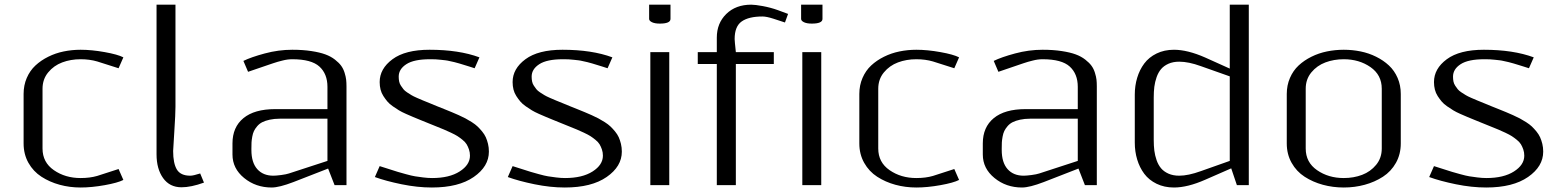

<svg xmlns="http://www.w3.org/2000/svg" viewBox="-20 -812 6829 842"><path d="M333.5 10.3Q285.6 10.3 241.7 -1.7Q197.8 -13.7 161.9 -36.9Q126 -60.1 104.7 -97.9Q83.5 -135.7 83.5 -183.1V-399.9Q83.5 -438 97.4 -470.2Q111.3 -502.4 135.5 -524.9Q159.7 -547.4 191.7 -563.2Q223.6 -579.1 259.5 -586.4Q295.4 -593.8 333.5 -593.8Q381.8 -593.8 439.2 -583.5Q496.6 -573.2 521 -560.5L500 -512.7L406.2 -542.5Q373 -552.2 333.5 -552.2Q290 -552.2 252.9 -538.3Q215.8 -524.4 191.2 -494.4Q166.5 -464.4 166.5 -422.9V-160.6Q166.5 -100.1 216.3 -65.7Q266.1 -31.2 333.5 -31.2Q374.5 -31.2 406.2 -40.5L500 -70.8L521 -22.9Q496.6 -10.3 439.2 0Q381.8 10.3 333.5 10.3Z M666.5 -791.5H749.5V-343.8Q749.5 -312.5 744.4 -234.4Q739.3 -156.2 739.3 -149.9Q739.3 -95.7 755.6 -68.6Q772 -41.5 814.5 -41.5Q827.6 -41.5 857.9 -51.3L874.5 -11.2Q817.9 9.3 775.9 9.3Q724.1 9.3 695.3 -31Q666.5 -71.3 666.5 -135.3Z M1499.5 0H1447.3L1418.9 -72.8L1267.1 -13.7Q1204.6 10.3 1171.4 10.3Q1101.6 10.3 1050.5 -31.5Q999.5 -73.2 999.5 -134.3V-183.1Q999.5 -254.4 1047.6 -293.9Q1095.7 -333.5 1187 -333.5H1416V-431.2Q1416 -487.8 1380.9 -520Q1345.7 -552.2 1261.7 -552.2Q1251.5 -552.2 1240.5 -550.8Q1229.5 -549.3 1217.3 -546.1Q1205.1 -543 1198 -541Q1190.9 -539.1 1178.7 -534.9Q1166.5 -530.8 1165 -530.3L1067.9 -497.1L1047.4 -544.9Q1081.1 -561.5 1141.1 -577.6Q1201.2 -593.8 1261.7 -593.8Q1308.1 -593.8 1345.2 -588.1Q1382.3 -582.5 1406.7 -573.5Q1431.2 -564.5 1449 -550.5Q1466.8 -536.6 1476.3 -523.4Q1485.8 -510.3 1491.2 -492.9Q1496.6 -475.6 1498 -462.6Q1499.5 -449.7 1499.5 -433.1ZM1416 -291.5H1207.5Q1182.6 -291.5 1162.8 -287.1Q1143.1 -282.7 1130.1 -276.1Q1117.2 -269.5 1107.9 -258.5Q1098.6 -247.6 1093.8 -237.5Q1088.9 -227.5 1086.2 -212.4Q1083.5 -197.3 1083 -186.8Q1082.5 -176.3 1082.5 -160.6V-154.3Q1082.5 -99.1 1108.2 -70.3Q1133.8 -41.5 1178.7 -41.5Q1190.4 -41.5 1212.9 -44.4Q1235.4 -47.4 1247.1 -51.3L1416 -106.4Z M1645 -452.1Q1645 -510.7 1701.2 -552.2Q1757.3 -593.8 1863.8 -593.8Q1992.7 -593.8 2082.5 -560.5L2061.5 -512.7Q2056.2 -514.6 2037.1 -520.5Q2018.1 -526.4 2013.4 -527.8Q2008.8 -529.3 1993.4 -533.9Q1978 -538.6 1972.4 -539.6Q1966.8 -540.5 1953.9 -543.7Q1940.9 -546.9 1933.1 -547.6Q1925.3 -548.3 1913.3 -549.8Q1901.4 -551.3 1889.9 -551.8Q1878.4 -552.2 1865.7 -552.2Q1795.4 -552.2 1762 -530.5Q1728.5 -508.8 1728.5 -476.1Q1728.5 -464.4 1730.5 -454.6Q1732.4 -444.8 1738.3 -436Q1744.1 -427.2 1749.3 -420.7Q1754.4 -414.1 1765.6 -406.7Q1776.9 -399.4 1784.4 -394.8Q1792 -390.1 1808.6 -382.8Q1825.2 -375.5 1834.7 -371.6Q1844.2 -367.7 1865.5 -359.1Q1886.7 -350.6 1897.9 -345.7Q1909.2 -341.3 1929 -333.3Q1948.7 -325.2 1960.9 -320.3Q1973.1 -315.4 1991.5 -307.1Q2009.8 -298.8 2021.7 -292.5Q2033.7 -286.1 2049.1 -276.4Q2064.5 -266.6 2074.2 -257.3Q2084 -248 2094.2 -235.6Q2104.5 -223.1 2110.4 -210.2Q2116.2 -197.3 2120.1 -181.2Q2124 -165 2124 -147Q2124 -82 2057.6 -35.9Q1991.2 10.3 1874 10.3Q1810.5 10.3 1741.2 -3.9Q1671.9 -18.1 1624 -35.6L1645 -83.5Q1650.4 -82 1682.9 -71.5Q1715.3 -61 1724.4 -58.3Q1733.4 -55.7 1759.8 -48.3Q1786.1 -41 1800.3 -38.8Q1814.5 -36.6 1835.4 -33.9Q1856.4 -31.2 1875 -31.2Q1950.7 -31.2 1995.8 -60.1Q2041 -88.9 2041 -129.4Q2041 -144 2036.6 -156.7Q2032.2 -169.4 2026.4 -179.2Q2020.5 -189 2008.1 -199Q1995.6 -209 1986.1 -215.1Q1976.6 -221.2 1957.5 -230.2Q1938.5 -239.3 1927 -243.9Q1915.5 -248.5 1891.6 -258.3Q1867.7 -268.1 1855.5 -272.9Q1844.7 -277.3 1824.2 -285.6Q1803.7 -293.9 1791.5 -299.1Q1779.3 -304.2 1760.5 -312.5Q1741.7 -320.8 1729.7 -328.1Q1717.8 -335.4 1702.9 -345.7Q1688 -356 1679 -366.7Q1669.9 -377.4 1661.4 -390.6Q1652.8 -403.8 1648.9 -419.2Q1645 -434.6 1645 -452.1Z M2228 -452.1Q2228 -510.7 2284.2 -552.2Q2340.3 -593.8 2446.8 -593.8Q2575.7 -593.8 2665.5 -560.5L2644.5 -512.7Q2639.2 -514.6 2620.1 -520.5Q2601.1 -526.4 2596.4 -527.8Q2591.8 -529.3 2576.4 -533.9Q2561 -538.6 2555.4 -539.6Q2549.8 -540.5 2536.9 -543.7Q2523.9 -546.9 2516.1 -547.6Q2508.3 -548.3 2496.3 -549.8Q2484.4 -551.3 2472.9 -551.8Q2461.4 -552.2 2448.7 -552.2Q2378.4 -552.2 2345 -530.5Q2311.5 -508.8 2311.5 -476.1Q2311.5 -464.4 2313.5 -454.6Q2315.4 -444.8 2321.3 -436Q2327.1 -427.2 2332.3 -420.7Q2337.4 -414.1 2348.6 -406.7Q2359.9 -399.4 2367.4 -394.8Q2375 -390.1 2391.6 -382.8Q2408.2 -375.5 2417.7 -371.6Q2427.2 -367.7 2448.5 -359.1Q2469.7 -350.6 2481 -345.7Q2492.2 -341.3 2512 -333.3Q2531.7 -325.2 2543.9 -320.3Q2556.2 -315.4 2574.5 -307.1Q2592.8 -298.8 2604.7 -292.5Q2616.7 -286.1 2632.1 -276.4Q2647.5 -266.6 2657.2 -257.3Q2667 -248 2677.2 -235.6Q2687.5 -223.1 2693.4 -210.2Q2699.2 -197.3 2703.1 -181.2Q2707 -165 2707 -147Q2707 -82 2640.6 -35.9Q2574.2 10.3 2457 10.3Q2393.6 10.3 2324.2 -3.9Q2254.9 -18.1 2207 -35.6L2228 -83.5Q2233.4 -82 2265.9 -71.5Q2298.3 -61 2307.4 -58.3Q2316.4 -55.7 2342.8 -48.3Q2369.1 -41 2383.3 -38.8Q2397.5 -36.6 2418.5 -33.9Q2439.5 -31.2 2458 -31.2Q2533.7 -31.2 2578.9 -60.1Q2624 -88.9 2624 -129.4Q2624 -144 2619.6 -156.7Q2615.2 -169.4 2609.4 -179.2Q2603.5 -189 2591.1 -199Q2578.6 -209 2569.1 -215.1Q2559.6 -221.2 2540.5 -230.2Q2521.5 -239.3 2510 -243.9Q2498.5 -248.5 2474.6 -258.3Q2450.7 -268.1 2438.5 -272.9Q2427.7 -277.3 2407.2 -285.6Q2386.7 -293.9 2374.5 -299.1Q2362.3 -304.2 2343.5 -312.5Q2324.7 -320.8 2312.7 -328.1Q2300.8 -335.4 2285.9 -345.7Q2271 -356 2262 -366.7Q2252.9 -377.4 2244.4 -390.6Q2235.8 -403.8 2231.9 -419.2Q2228 -434.6 2228 -452.1Z M2826.7 -791.5H2920.4V-729Q2920.4 -708.5 2873.5 -708.5Q2851.6 -708.5 2839.1 -714.6Q2826.7 -720.7 2826.7 -729ZM2832 0V-583.5H2915V0Z M3123.5 0V-531.2H3040V-583.5H3123.5V-647Q3123.5 -710 3165 -750.7Q3206.5 -791.5 3274.4 -791.5Q3291.5 -791.5 3325.7 -785.2Q3359.9 -778.8 3391.1 -767.6L3436 -751L3422.4 -713.4L3371.6 -730Q3341.3 -739.7 3323.7 -739.7Q3263.7 -739.7 3232.7 -718Q3201.7 -696.3 3201.7 -640.6Q3201.7 -632.8 3207 -583.5H3373.5V-531.2H3207V0Z M3493.2 -791.5H3586.9V-729Q3586.9 -708.5 3540 -708.5Q3518.1 -708.5 3505.6 -714.6Q3493.2 -720.7 3493.2 -729ZM3498.5 0V-583.5H3581.5V0Z M3998.5 10.3Q3950.7 10.3 3906.7 -1.7Q3862.8 -13.7 3826.9 -36.9Q3791 -60.1 3769.8 -97.9Q3748.5 -135.7 3748.5 -183.1V-399.9Q3748.5 -438 3762.5 -470.2Q3776.4 -502.4 3800.5 -524.9Q3824.7 -547.4 3856.7 -563.2Q3888.7 -579.1 3924.6 -586.4Q3960.4 -593.8 3998.5 -593.8Q4046.9 -593.8 4104.2 -583.5Q4161.6 -573.2 4186 -560.5L4165 -512.7L4071.3 -542.5Q4038.1 -552.2 3998.5 -552.2Q3955.1 -552.2 3918 -538.3Q3880.9 -524.4 3856.2 -494.4Q3831.5 -464.4 3831.5 -422.9V-160.6Q3831.5 -100.1 3881.3 -65.7Q3931.2 -31.2 3998.5 -31.2Q4039.6 -31.2 4071.3 -40.5L4165 -70.8L4186 -22.9Q4161.6 -10.3 4104.2 0Q4046.9 10.3 3998.5 10.3Z M4790 0H4737.8L4709.5 -72.8L4557.6 -13.7Q4495.1 10.3 4461.9 10.3Q4392.1 10.3 4341.1 -31.5Q4290 -73.2 4290 -134.3V-183.1Q4290 -254.4 4338.1 -293.9Q4386.2 -333.5 4477.5 -333.5H4706.5V-431.2Q4706.5 -487.8 4671.4 -520Q4636.2 -552.2 4552.2 -552.2Q4542 -552.2 4531 -550.8Q4520 -549.3 4507.8 -546.1Q4495.6 -543 4488.5 -541Q4481.4 -539.1 4469.2 -534.9Q4457 -530.8 4455.6 -530.3L4358.4 -497.1L4337.9 -544.9Q4371.6 -561.5 4431.6 -577.6Q4491.7 -593.8 4552.2 -593.8Q4598.6 -593.8 4635.7 -588.1Q4672.9 -582.5 4697.3 -573.5Q4721.7 -564.5 4739.5 -550.5Q4757.3 -536.6 4766.8 -523.4Q4776.4 -510.3 4781.7 -492.9Q4787.1 -475.6 4788.6 -462.6Q4790 -449.7 4790 -433.1ZM4706.5 -291.5H4498Q4473.1 -291.5 4453.4 -287.1Q4433.6 -282.7 4420.7 -276.1Q4407.7 -269.5 4398.4 -258.5Q4389.2 -247.6 4384.3 -237.5Q4379.4 -227.5 4376.7 -212.4Q4374 -197.3 4373.5 -186.8Q4373 -176.3 4373 -160.6V-154.3Q4373 -99.1 4398.7 -70.3Q4424.3 -41.5 4469.2 -41.5Q4481 -41.5 4503.4 -44.4Q4525.9 -47.4 4537.6 -51.3L4706.5 -106.4Z M5379.4 -73.7 5265.6 -23.9Q5188 10.3 5128.4 10.3Q5085.9 10.3 5052.2 -6.1Q5018.6 -22.5 4998 -50Q4977.5 -77.6 4967 -112.5Q4956.5 -147.5 4956.5 -186.5V-397Q4956.5 -436 4967 -470.9Q4977.5 -505.9 4998 -533.4Q5018.6 -561 5052.2 -577.4Q5085.9 -593.8 5128.4 -593.8Q5188 -593.8 5265.6 -559.6L5373 -511.2V-791.5H5456.5V0H5404.3ZM5373 -106.4V-477.1L5246.1 -522Q5192.4 -541.5 5151.4 -541.5Q5124.5 -541.5 5104.2 -532.5Q5084 -523.4 5071.8 -509Q5059.6 -494.6 5052.2 -473.6Q5044.9 -452.6 5042.2 -431.4Q5039.6 -410.2 5039.6 -384.3V-198.7Q5039.6 -172.9 5042.2 -151.6Q5044.9 -130.4 5052.2 -109.4Q5059.6 -88.4 5071.8 -74Q5084 -59.6 5104.2 -50.5Q5124.5 -41.5 5151.4 -41.5Q5190.9 -41.5 5246.1 -61.5Z M5706.1 -160.6Q5706.1 -100.1 5755.9 -65.7Q5805.7 -31.2 5873 -31.2Q5916.5 -31.2 5953.4 -45.2Q5990.2 -59.1 6014.9 -89.1Q6039.6 -119.1 6039.6 -160.6V-422.9Q6039.6 -483.4 5990 -517.8Q5940.4 -552.2 5873 -552.2Q5829.6 -552.2 5792.5 -538.3Q5755.4 -524.4 5730.7 -494.4Q5706.1 -464.4 5706.1 -422.9ZM5623 -183.1V-399.9Q5623 -438 5637 -470.2Q5650.9 -502.4 5675 -524.9Q5699.2 -547.4 5731.2 -563.2Q5763.2 -579.1 5799.1 -586.4Q5835 -593.8 5873 -593.8Q5911.1 -593.8 5947 -586.4Q5982.9 -579.1 6014.9 -563.2Q6046.9 -547.4 6071 -524.9Q6095.2 -502.4 6109.1 -470.2Q6123 -438 6123 -399.9V-183.1Q6123 -135.7 6101.8 -97.9Q6080.6 -60.1 6044.7 -36.9Q6008.8 -13.7 5964.8 -1.7Q5920.9 10.3 5873 10.3Q5825.2 10.3 5781.2 -1.7Q5737.3 -13.7 5701.4 -36.9Q5665.5 -60.1 5644.3 -97.9Q5623 -135.7 5623 -183.1Z M6268.6 -452.1Q6268.6 -510.7 6324.7 -552.2Q6380.9 -593.8 6487.3 -593.8Q6616.2 -593.8 6706.1 -560.5L6685.1 -512.7Q6679.7 -514.6 6660.6 -520.5Q6641.6 -526.4 6637 -527.8Q6632.3 -529.3 6616.9 -533.9Q6601.6 -538.6 6595.9 -539.6Q6590.3 -540.5 6577.4 -543.7Q6564.5 -546.9 6556.6 -547.6Q6548.8 -548.3 6536.9 -549.8Q6524.9 -551.3 6513.4 -551.8Q6502 -552.2 6489.3 -552.2Q6418.9 -552.2 6385.5 -530.5Q6352.1 -508.8 6352.1 -476.1Q6352.1 -464.4 6354 -454.6Q6356 -444.8 6361.8 -436Q6367.7 -427.2 6372.8 -420.7Q6377.9 -414.1 6389.2 -406.7Q6400.4 -399.4 6408 -394.8Q6415.5 -390.1 6432.1 -382.8Q6448.7 -375.5 6458.3 -371.6Q6467.8 -367.7 6489 -359.1Q6510.3 -350.6 6521.5 -345.7Q6532.7 -341.3 6552.5 -333.3Q6572.3 -325.2 6584.5 -320.3Q6596.7 -315.4 6615 -307.1Q6633.3 -298.8 6645.3 -292.5Q6657.2 -286.1 6672.6 -276.4Q6688 -266.6 6697.8 -257.3Q6707.5 -248 6717.8 -235.6Q6728 -223.1 6733.9 -210.2Q6739.7 -197.3 6743.7 -181.2Q6747.6 -165 6747.6 -147Q6747.6 -82 6681.2 -35.9Q6614.7 10.3 6497.6 10.3Q6434.1 10.3 6364.7 -3.9Q6295.4 -18.1 6247.6 -35.6L6268.6 -83.5Q6273.9 -82 6306.4 -71.5Q6338.9 -61 6347.9 -58.3Q6356.9 -55.7 6383.3 -48.3Q6409.7 -41 6423.8 -38.8Q6438 -36.6 6459 -33.9Q6480 -31.2 6498.5 -31.2Q6574.2 -31.2 6619.4 -60.1Q6664.6 -88.9 6664.6 -129.4Q6664.6 -144 6660.2 -156.7Q6655.8 -169.4 6649.9 -179.2Q6644 -189 6631.6 -199Q6619.1 -209 6609.6 -215.1Q6600.1 -221.2 6581.1 -230.2Q6562 -239.3 6550.5 -243.9Q6539.1 -248.5 6515.1 -258.3Q6491.2 -268.1 6479 -272.9Q6468.3 -277.3 6447.8 -285.6Q6427.2 -293.9 6415 -299.1Q6402.8 -304.2 6384 -312.5Q6365.2 -320.8 6353.3 -328.1Q6341.3 -335.4 6326.4 -345.7Q6311.5 -356 6302.5 -366.7Q6293.5 -377.4 6284.9 -390.6Q6276.4 -403.8 6272.5 -419.2Q6268.6 -434.6 6268.6 -452.1Z"/></svg>

Font: Resagnicto
Style: Regular
Weight: 500
Version: Version 0.9991